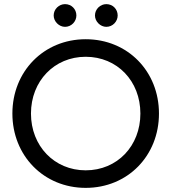

<svg xmlns="http://www.w3.org/2000/svg" viewBox="-20 -900 830 930"><path d="M440 -825C440 -796 466 -770 495 -770C526 -770 550 -796 550 -825C550 -856 526 -880 495 -880C466 -880 440 -856 440 -825ZM240 -825C240 -796 266 -770 295 -770C326 -770 350 -796 350 -825C350 -856 326 -880 295 -880C266 -880 240 -856 240 -825ZM40 -350C40 -146 192 10 395 10C599 10 750 -146 750 -350C750 -554 599 -710 395 -710C192 -710 40 -554 40 -350ZM130 -350C130 -507 243 -625 395 -625C548 -625 660 -507 660 -350C660 -193 548 -75 395 -75C243 -75 130 -193 130 -350Z"/></svg>

Font: Jost
Style: Regular
Weight: 400
Version: Version 3.710